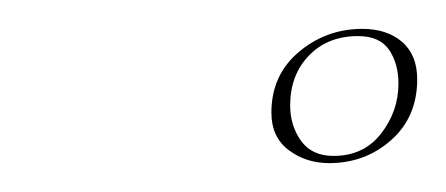

<svg xmlns="http://www.w3.org/2000/svg" viewBox="-20 -547 309 133"><path d="M208 -434Q192 -434 180 -443Q168 -452 168 -469Q168 -495 187 -511Q206 -527 231 -527Q248 -527 258.5 -518Q269 -509 269 -492Q269 -466 251 -450Q233 -434 208 -434ZM211 -439Q232 -439 244 -454.5Q256 -470 256 -489Q256 -503 249.5 -512.5Q243 -522 228 -522Q207 -522 194 -508.5Q181 -495 181 -474Q181 -460 188.5 -449.5Q196 -439 211 -439Z"/></svg>

Font: Explora
Style: Regular
Weight: 400
Designer: Robert E. Leuschke
Foundry: Robert E. Leuschke
Version: Version 1.010